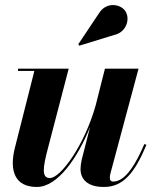

<svg xmlns="http://www.w3.org/2000/svg" viewBox="-20 -733 621 763"><path d="M433.5 -594C481.5 -604 499 -657 478 -689C459.5 -717 403 -727.5 373.5 -680.5L291 -557L295.5 -551.5ZM253 -460H51.5V-451H116.5L38 -141C17.5 -54 39 10 126.5 10C210.5 10 290 -109 338 -228.5L304.5 -97.5C302 -86.5 300 -72 300 -61.5C300 -20.5 328 10 392.5 10C470 10 515 -45.5 562 -157.5L553.5 -160.5C502.5 -40.5 462 -11.5 429.5 -11.5C420.5 -11.5 416.5 -17.5 416.5 -25.5C416.5 -30 417 -36 418.5 -42.5L530.5 -460H397L360.5 -315.5C316.5 -157 221 -25.5 178.5 -25.5C144.5 -25.5 150 -66 170.5 -144Z"/></svg>

Font: Bodoni* 24pt
Style: Bold Italic
Weight: 700
Italic angle: -13°
Version: Version 2.3